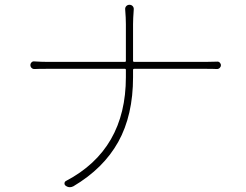

<svg xmlns="http://www.w3.org/2000/svg" viewBox="-20 -777 1040 811"><path d="M542 -520.5Q542 -515.6 546.9 -515.6H848.6Q871.1 -515.6 896.5 -516.6Q903.3 -517.6 908.2 -512.7Q913.1 -507.8 913.1 -501.5Q913.1 -495.1 908.2 -490.2Q903.3 -485.4 896.5 -485.4Q881.8 -486.3 847.7 -486.3H546.9Q542 -486.3 542 -481.4V-451.2Q542 -290 479.5 -177.7Q417 -65.4 290 9.8Q282.2 13.7 275.4 13.7Q265.6 13.7 257.8 7.8Q252 3.9 252.4 -2.9Q252.9 -9.8 258.8 -12.7Q511.7 -145.5 511.7 -451.2V-481.4Q511.7 -486.3 507.8 -486.3H182.6Q139.6 -486.3 125 -485.4Q118.2 -485.4 113.3 -490.2Q108.4 -495.1 108.4 -502Q108.4 -508.8 113.3 -513.7Q118.2 -518.6 125 -517.6Q155.3 -515.6 181.6 -515.6H507.8Q511.7 -515.6 511.7 -520.5V-674.8Q511.7 -701.2 508.8 -736.3Q507.8 -745.1 513.2 -751Q518.6 -756.8 526.9 -756.8Q535.2 -756.8 540.5 -751Q545.9 -745.1 544.9 -736.3Q542 -697.3 542 -674.8Z"/></svg>

Font: Gen Jyuu Gothic ExtraLight
Style: Regular
Weight: 100
Designer: [Source Han Sans]
Ryoko NISHIZUKA  (kana & ideographs); Paul D. Hunt (Latin, Greek & Cyrillic); Wenlong ZHANG  (bopomofo
Version: Version 1.002.20150607